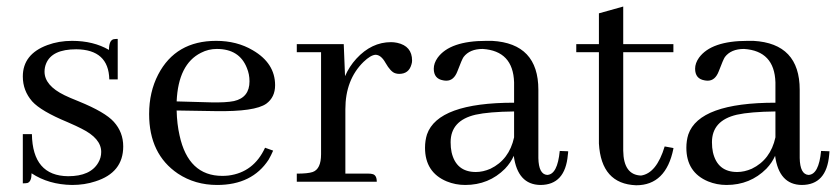

<svg xmlns="http://www.w3.org/2000/svg" viewBox="-20 -548 2526 579"><path d="M185.5 -16.6C113.9 -17.3 77.5 -59.6 76.2 -143.6H48.8V4.9C54 4.9 58.6 4.6 62.5 3.9C71 1.3 75.2 -8.5 75.2 -25.4C109.7 -2.6 150.4 9.1 197.3 9.8C222.7 9.8 246.1 6.2 267.6 -1C323.6 -18.6 351.6 -53.7 351.6 -106.4C351.6 -135.1 342.1 -159.8 323.2 -180.7C305.7 -200.2 270.5 -220.7 217.8 -242.2C198.2 -250 183.9 -256.2 174.8 -260.7C134.4 -280.3 114.3 -304 114.3 -332C114.3 -340.5 115.9 -348.6 119.1 -356.4C130.9 -385.1 161.1 -399.4 210 -399.4C275.1 -398.8 308.3 -368.5 309.6 -308.6H335V-430.7C330.4 -430.7 326.2 -430.3 322.3 -429.7C313.2 -427.1 308.6 -416.3 308.6 -397.5C277.3 -415.7 240.2 -424.8 197.3 -424.8C170.6 -424.8 145.8 -420.6 123 -412.1C73.6 -393.9 48.8 -362.3 48.8 -317.4C48.8 -288.7 58.3 -263.7 77.1 -242.2C94.7 -222.7 130.2 -201.8 183.6 -179.7C203.1 -171.2 217.1 -164.7 225.6 -160.2C265.3 -140.6 285.2 -117.2 285.2 -89.8C285.2 -78.1 282.2 -67.4 276.4 -57.6C260.7 -30.3 230.5 -16.6 185.5 -16.6Z M633.8 -400.4C616.9 -400.4 600.9 -396.5 585.9 -388.7C540.4 -365.9 516 -317.1 512.7 -242.2L616.2 -239.3C646.2 -238.6 669.3 -239.9 685.5 -243.2C716.8 -250.3 732.4 -270.2 732.4 -302.7C732.4 -317.1 729.8 -330.4 724.6 -342.8C709.6 -381.2 679.4 -400.4 633.8 -400.4ZM803.7 -93.8C799.8 -84.6 795.2 -75.5 790 -66.4C756.8 -15.6 705.1 9.8 634.8 9.8C590.5 9.8 551.1 -1.6 516.6 -24.4C458.7 -63.5 429.7 -123.4 429.7 -204.1C429.7 -248.4 438.8 -288.1 457 -323.2C492.2 -391 550.5 -424.8 631.8 -424.8C673.5 -424.8 710.3 -415.4 742.2 -396.5C787.1 -370.4 809.6 -335.3 809.6 -291C809.6 -266.9 800.8 -248.4 783.2 -235.4C760.4 -219.1 709.3 -211.6 629.9 -212.9L512.7 -214.8C513.3 -187.5 516.3 -162.4 521.5 -139.6C539.1 -58.3 582 -17.6 650.4 -17.6C656.2 -17.6 662.4 -17.9 668.9 -18.6C719.7 -25.1 756.5 -53.1 779.3 -102.5Z M1091.8 -24.4C1095.7 -24.4 1099 -24.1 1101.6 -23.4C1111.3 -22.1 1116.2 -14.3 1116.2 0H875V-24.4C897.1 -24.4 913.1 -26 922.9 -29.3C939.8 -35.2 948.2 -53.1 948.2 -83V-390.6H875V-415H1016.6L1020.5 -318.4C1029 -337.9 1040.4 -355.5 1054.7 -371.1C1085.3 -404.3 1120.1 -420.9 1159.2 -420.9C1165 -420.9 1171.2 -420.2 1177.7 -418.9C1207.7 -412.4 1222.7 -394.5 1222.7 -365.2C1222.7 -361.3 1222 -357.4 1220.7 -353.5C1215.5 -334.6 1203.1 -325.2 1183.6 -325.2C1179.7 -325.2 1175.8 -325.8 1171.9 -327.1C1162.8 -329.8 1153 -340.2 1142.6 -358.4C1133.5 -374.7 1123.4 -382.8 1112.3 -382.8C1102.5 -382.2 1090.5 -375 1076.2 -361.3C1039.7 -325.5 1021.5 -278 1021.5 -218.8V-24.4Z M1609.4 9.8C1563.8 9.1 1537.1 -20.2 1529.3 -78.1C1523.4 -64.5 1514.6 -51.4 1502.9 -39.1C1470.4 -6.5 1430.3 9.8 1382.8 9.8C1363.3 9.8 1344.7 6.2 1327.1 -1C1283.5 -19.2 1261.7 -53.1 1261.7 -102.5C1261.7 -116.9 1263.7 -130.2 1267.6 -142.6C1289.7 -206.4 1377.3 -238.3 1530.3 -238.3V-299.8C1528.3 -363 1496.7 -396.5 1435.5 -400.4C1409.5 -400.4 1390.3 -392.3 1377.9 -376C1374.7 -371.4 1368.5 -357.1 1359.4 -333C1352.2 -314.1 1341.1 -304.7 1326.2 -304.7C1322.9 -304.7 1319.7 -305 1316.4 -305.7C1297.5 -308.9 1288.1 -320.6 1288.1 -340.8C1288.1 -351.9 1292 -363 1299.8 -374C1324.5 -407.9 1373.4 -424.8 1446.3 -424.8H1463.9C1557 -419.6 1603.5 -370.4 1603.5 -277.3V-71.3C1604.2 -38.7 1613 -21.8 1629.9 -20.5C1650.7 -21.2 1663.4 -45.2 1668 -92.8L1693.4 -91.8C1693.4 -88.5 1693 -85 1692.4 -81.1C1687.2 -20.5 1659.5 9.8 1609.4 9.8ZM1415 -29.3C1429.4 -29.3 1444 -32.6 1459 -39.1C1496.7 -57.3 1520.5 -88.9 1530.3 -133.8V-211.9C1479.5 -211.3 1440.8 -208 1414.1 -202.1C1363.9 -190.4 1338.9 -162.8 1338.9 -119.1C1338.9 -108.1 1339.8 -98 1341.8 -88.9C1350.9 -49.2 1375.3 -29.3 1415 -29.3Z M1717.8 -390.6V-415H1786.1V-507.8L1859.4 -528.3V-415H2010.7V-390.6H1859.4V-93.8C1860 -44.9 1877.9 -19.9 1913.1 -18.6C1944.3 -23.1 1968.1 -52.4 1984.4 -106.4L2010.7 -101.6V-99.6C1995.8 -26 1958.3 10.7 1898.4 10.7C1828.1 8.1 1790.7 -33.9 1786.1 -115.2V-390.6Z M2397.5 9.8C2351.9 9.1 2325.2 -20.2 2317.4 -78.1C2311.5 -64.5 2302.7 -51.4 2291 -39.1C2258.5 -6.5 2218.4 9.8 2170.9 9.8C2151.4 9.8 2132.8 6.2 2115.2 -1C2071.6 -19.2 2049.8 -53.1 2049.8 -102.5C2049.8 -116.9 2051.8 -130.2 2055.7 -142.6C2077.8 -206.4 2165.4 -238.3 2318.4 -238.3V-299.8C2316.4 -363 2284.8 -396.5 2223.6 -400.4C2197.6 -400.4 2178.4 -392.3 2166 -376C2162.8 -371.4 2156.6 -357.1 2147.5 -333C2140.3 -314.1 2129.2 -304.7 2114.3 -304.7C2111 -304.7 2107.7 -305 2104.5 -305.7C2085.6 -308.9 2076.2 -320.6 2076.2 -340.8C2076.2 -351.9 2080.1 -363 2087.9 -374C2112.6 -407.9 2161.5 -424.8 2234.4 -424.8H2252C2345.1 -419.6 2391.6 -370.4 2391.6 -277.3V-71.3C2392.3 -38.7 2401 -21.8 2418 -20.5C2438.8 -21.2 2451.5 -45.2 2456.1 -92.8L2481.4 -91.8C2481.4 -88.5 2481.1 -85 2480.5 -81.1C2475.3 -20.5 2447.6 9.8 2397.5 9.8ZM2203.1 -29.3C2217.4 -29.3 2232.1 -32.6 2247.1 -39.1C2284.8 -57.3 2308.6 -88.9 2318.4 -133.8V-211.9C2267.6 -211.3 2228.8 -208 2202.1 -202.1C2152 -190.4 2127 -162.8 2127 -119.1C2127 -108.1 2127.9 -98 2129.9 -88.9C2139 -49.2 2163.4 -29.3 2203.1 -29.3Z"/></svg>

Font: Abhaya Libre
Style: Regular
Weight: 400
Designer: Pushpananda Ekanayake, Sol Matas, Pathum Egodawatta
Foundry: Mooniak
Version: Version 1.041; ; ttfautohint (v1.5)